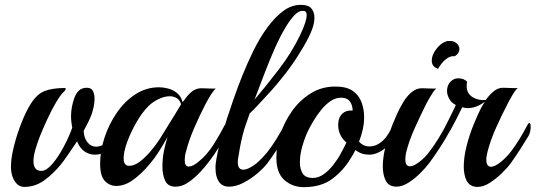

<svg xmlns="http://www.w3.org/2000/svg" viewBox="-20 -764 2209 792"><path d="M80 7Q54 7 38 -21Q22 -49 26 -95Q28 -124 39.5 -168.5Q51 -213 69 -258.5Q87 -304 107 -336Q133 -377 165.5 -389Q198 -401 247 -401Q251 -401 251 -397Q251 -393 245 -387Q231 -375 212 -343Q193 -311 175.5 -273Q158 -235 145 -203Q135 -177 126.5 -149Q118 -121 118 -99Q118 -81 125.5 -70Q133 -59 152 -59Q172 -60 196 -88Q220 -116 242 -157Q264 -198 278 -237Q276 -248 274.5 -260Q273 -272 273 -285Q273 -303 276.5 -322.5Q280 -342 287 -361Q300 -394 323 -400Q327 -401 330.5 -401.5Q334 -402 338 -402Q357 -402 363.5 -388.5Q370 -375 370 -357Q370 -339 366 -321.5Q362 -304 359 -295Q352 -276 343 -258.5Q334 -241 325 -224Q327 -193 341.5 -176Q356 -159 376 -159Q401 -159 426 -181Q440 -193 451.5 -211.5Q463 -230 472 -246Q477 -255 479 -250Q481 -245 481 -234Q481 -225 479.5 -214.5Q478 -204 474 -198Q460 -173 442 -156.5Q424 -140 404 -132Q388 -126 371 -126Q348 -126 328.5 -139.5Q309 -153 298 -181Q277 -150 259.5 -124.5Q242 -99 233 -88Q203 -50 164.5 -21.5Q126 7 80 7Z M704 6Q673 6 661.5 -18Q650 -42 650 -77Q650 -109 656 -140Q659 -154 662.5 -168.5Q666 -183 671 -199Q654 -168 635.5 -139Q617 -110 598 -88Q566 -49 530.5 -23Q495 3 460 3Q432 3 412.5 -17.5Q393 -38 393 -89Q393 -141 411 -196Q429 -251 461.5 -298.5Q494 -346 538.5 -375Q583 -404 636 -404Q653 -404 673 -399Q693 -394 710 -380.5Q727 -367 733 -343Q734 -345 735.5 -346Q737 -347 738 -348Q752 -370 770 -385Q788 -400 810 -400Q821 -400 841 -399Q861 -398 870 -399Q865 -395 856.5 -383Q848 -371 841 -358.5Q834 -346 830 -339Q803 -287 781 -236Q759 -185 747 -138Q744 -128 743 -119.5Q742 -111 742 -103Q742 -77 759 -77Q775 -77 799 -97Q834 -125 860.5 -167Q887 -209 907 -248Q911 -255 914 -255Q920 -255 920 -238Q920 -230 917.5 -220Q915 -210 910 -201Q896 -177 873.5 -142Q851 -107 823 -73.5Q795 -40 764.5 -17Q734 6 704 6ZM505 -81Q508 -80 514 -80Q533 -80 555 -96Q577 -112 599 -137.5Q621 -163 638 -189Q682 -259 703 -294Q724 -329 727 -334Q722 -351 709.5 -359Q697 -367 680 -367Q658 -367 633.5 -355Q609 -343 592 -326Q566 -300 542.5 -259Q519 -218 504.5 -178Q490 -138 490 -111Q490 -86 505 -81Z M925 6Q897 6 883 -14.5Q869 -35 869 -70Q869 -75 869 -80Q869 -85 870 -90Q875 -128 887.5 -176Q900 -224 917 -277Q927 -307 942.5 -352.5Q958 -398 979 -450.5Q1000 -503 1025.5 -555Q1051 -607 1082 -649.5Q1113 -692 1147.5 -718Q1182 -744 1221 -744Q1253 -744 1265 -728.5Q1277 -713 1277 -692Q1277 -670 1269 -647.5Q1261 -625 1253 -610Q1235 -574 1206 -529Q1177 -484 1145 -445Q1126 -420 1098 -389Q1070 -358 1045.5 -332Q1021 -306 1010 -296L994 -250Q987 -231 980.5 -205Q974 -179 969.5 -153.5Q965 -128 962 -109Q961 -105 961 -101Q961 -97 961 -94Q961 -64 984 -64Q998 -64 1019 -77Q1039 -89 1057.5 -108.5Q1076 -128 1084 -138Q1104 -164 1122 -193.5Q1140 -223 1153 -248Q1158 -256 1160 -256Q1166 -256 1166 -239Q1166 -231 1163.5 -220.5Q1161 -210 1156 -201Q1142 -177 1123 -148Q1104 -119 1084 -92Q1069 -72 1042 -49Q1015 -26 984 -10Q953 6 925 6ZM1030 -353Q1080 -412 1131.5 -479.5Q1183 -547 1217 -617Q1219 -622 1226 -637Q1233 -652 1239 -670.5Q1245 -689 1245 -702Q1245 -719 1232 -719H1225Q1212 -719 1194.5 -701Q1177 -683 1159 -653Q1136 -615 1114 -565.5Q1092 -516 1071 -461Q1050 -406 1030 -353Z M1233 8Q1187 8 1153.5 -21Q1120 -50 1120 -114Q1120 -161 1137 -212Q1154 -263 1185.5 -307Q1217 -351 1262 -379Q1307 -407 1363 -407Q1409 -407 1434.5 -389.5Q1460 -372 1471 -343Q1482 -314 1482 -281Q1482 -256 1476.5 -230.5Q1471 -205 1461 -180Q1478 -160 1504 -160Q1532 -160 1556 -181Q1570 -193 1581.5 -211.5Q1593 -230 1602 -246Q1605 -252 1609 -252Q1614 -252 1614 -238Q1614 -229 1611.5 -217Q1609 -205 1601 -193Q1586 -167 1570 -153.5Q1554 -140 1534 -132Q1519 -126 1502 -126Q1471 -126 1446 -145Q1438 -128 1426 -110Q1397 -61 1351 -26.5Q1305 8 1233 8ZM1271 -30Q1294 -30 1315.5 -45.5Q1337 -61 1355 -84Q1373 -107 1386.5 -132Q1400 -157 1409 -176Q1375 -205 1375 -249Q1375 -278 1391 -294Q1407 -310 1435 -308Q1434 -331 1423 -346Q1412 -361 1387 -361Q1364 -361 1343.5 -347Q1323 -333 1305.5 -311.5Q1288 -290 1274.5 -267.5Q1261 -245 1252 -227Q1239 -201 1228 -164Q1217 -127 1217 -95Q1217 -67 1228.5 -48.5Q1240 -30 1271 -30Z M1787 -480Q1761 -489 1761 -514Q1761 -537 1779.5 -561.5Q1798 -586 1820 -593Q1825 -595 1828.5 -595Q1832 -595 1836 -595Q1853 -595 1864 -585Q1875 -575 1875 -562Q1875 -544 1856 -532Q1841 -534 1827 -525Q1813 -516 1802.5 -503Q1792 -490 1787 -480ZM1615 6Q1602 6 1590 0.5Q1578 -5 1570 -21Q1559 -45 1559 -78Q1559 -114 1570 -158.5Q1581 -203 1599 -250Q1606 -267 1617 -292Q1628 -317 1643 -342Q1658 -367 1677.5 -383.5Q1697 -400 1720 -400Q1731 -400 1751 -399Q1771 -398 1780 -399Q1774 -395 1766 -383Q1758 -371 1751 -358.5Q1744 -346 1740 -339Q1714 -287 1691 -236Q1668 -185 1656 -138Q1654 -130 1653 -122Q1652 -114 1652 -107Q1652 -78 1671 -78Q1679 -78 1688.5 -82.5Q1698 -87 1711 -97Q1734 -115 1751 -138Q1771 -164 1789 -193.5Q1807 -223 1820 -248Q1825 -256 1827 -256Q1833 -256 1833 -239Q1833 -231 1830.5 -220.5Q1828 -210 1823 -201Q1809 -177 1790 -148Q1771 -119 1751 -92Q1737 -73 1714 -50Q1691 -27 1665 -10.5Q1639 6 1615 6Z M1950 7Q1918 7 1904 -20Q1893 -44 1893 -77Q1893 -114 1904 -159Q1915 -204 1934 -251Q1941 -268 1952.5 -294Q1964 -320 1980 -345Q1966 -333 1947 -325.5Q1928 -318 1910 -318Q1896 -318 1887 -322Q1879 -306 1861 -270Q1843 -234 1813 -185Q1810 -180 1807.5 -185.5Q1805 -191 1805 -201Q1805 -209 1807 -218Q1809 -227 1813 -235Q1823 -254 1833 -274.5Q1843 -295 1851 -311Q1859 -327 1860 -331Q1842 -340 1833 -356.5Q1824 -373 1824 -389Q1824 -405 1831.5 -418Q1839 -431 1854 -438Q1863 -441 1871 -441Q1893 -441 1907 -427Q1906 -423 1905.5 -418.5Q1905 -414 1905 -409Q1905 -378 1930 -363Q1955 -348 1984 -352Q1998 -372 2016 -387Q2034 -402 2055 -402Q2066 -402 2086.5 -401Q2107 -400 2116 -401Q2110 -397 2102 -385Q2094 -373 2087 -360Q2080 -347 2076 -340Q2049 -288 2026 -236.5Q2003 -185 1991 -138Q1989 -129 1987.5 -121.5Q1986 -114 1986 -106Q1986 -76 2006 -76Q2020 -76 2046 -96Q2069 -115 2087 -138Q2107 -164 2125 -194Q2143 -224 2156 -249Q2161 -257 2163 -257Q2169 -257 2169 -239Q2169 -232 2167 -222Q2165 -212 2160 -203Q2145 -178 2126 -148.5Q2107 -119 2087 -91Q2074 -73 2050.5 -50Q2027 -27 2000.5 -10Q1974 7 1950 7Z"/></svg>

Font: Playball
Style: Regular
Weight: 400
Designer: Robert E. Leuschke
Foundry: Robert E. Leuschke
Version: Version 1.010